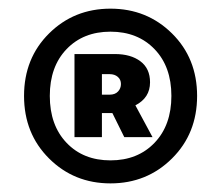

<svg xmlns="http://www.w3.org/2000/svg" viewBox="-20 -736 517 448"><path d="M94.5 -366.2Q36.1 -424.3 36.1 -512.2Q36.1 -600.1 94.5 -658Q152.8 -715.8 237.8 -715.8Q322.8 -715.8 381.3 -658Q439.9 -600.1 439.9 -512.2Q439.9 -424.3 381.3 -366.2Q322.8 -308.1 237.8 -308.1Q152.8 -308.1 94.5 -366.2ZM135.3 -621.3Q96.2 -580.6 96.2 -512.2Q96.2 -443.8 135.3 -402.8Q174.3 -361.8 237.8 -361.8Q301.3 -361.8 340.6 -402.8Q379.9 -443.8 379.9 -512.2Q379.9 -580.6 340.6 -621.3Q301.3 -662.1 237.8 -662.1Q174.3 -662.1 135.3 -621.3ZM153.8 -416V-609.9H248Q285.2 -609.9 307.6 -593Q330.1 -576.2 330.1 -543.9Q330.1 -507.8 295.9 -490.2L335.9 -416H270L242.2 -472.2H217.8V-416ZM217.8 -515.1H235.8Q248.5 -515.1 255.4 -522.5Q262.2 -529.8 262.2 -540Q262.2 -550.3 254.9 -556.6Q247.6 -563 235.8 -563H217.8Z"/></svg>

Font: Source Sans Pro Black
Style: Regular
Weight: 900
Designer: Paul D. Hunt
Foundry: Adobe Systems Incorporated
Version: Version 2.020;PS 2.0;hotconv 1.0.86;makeotf.lib2.5.63406